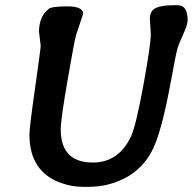

<svg xmlns="http://www.w3.org/2000/svg" viewBox="-20 -704 736 733"><path d="M211.9 -210Q211.9 -83.5 334.5 -83.5Q431.6 -83.5 479 -180.7Q498.5 -220.7 527.1 -377Q555.7 -533.2 555.7 -574.7L552.2 -632.3Q552.2 -663.6 575.4 -673.8Q598.6 -684.1 641.6 -684.1H658.7Q696.3 -684.1 696.3 -626.5Q696.3 -609.9 679.7 -573.7Q663.1 -537.6 657.7 -519.8Q652.3 -502 630.9 -385.7Q594.7 -189.5 557.9 -123.3Q521 -57.1 456.8 -23.9Q392.6 9.3 317.9 9.3H299.3Q297.9 9.3 296.4 9.3Q253.4 9.3 211.9 -5.9Q92.8 -48.8 92.3 -189.9Q92.3 -216.8 113.8 -367.2Q135.3 -517.6 135.3 -529.8L128.9 -583Q128.9 -641.1 166.5 -670.4Q178.2 -679.7 237.8 -679.7Q297.4 -679.7 297.4 -650.9L270.5 -570.3Q265.1 -554.2 238.5 -401.1Q211.9 -248 211.9 -210Z"/></svg>

Font: Averia Libre
Style: Bold Italic
Weight: 700
Italic angle: -6.90001°
Version: Version 1.002